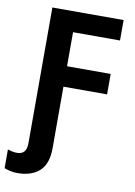

<svg xmlns="http://www.w3.org/2000/svg" viewBox="-119 -779 764 1083"><g transform="rotate(10 263.5 -237.0)"><path d="M59 240Q138 240 184 199Q230 158 230 67V-285H480V-402H230V-597H499V-714H91V64Q91 128 37 128Q20 128 5.5 124.5Q-9 121 -17 118V225Q-6 230 14.5 235Q35 240 59 240Z"/></g></svg>

Font: Noto Sans UI
Style: Bold
Weight: 700
Designer: Monotype Design Team
Foundry: Monotype Imaging Inc.
Version: Version 1.901